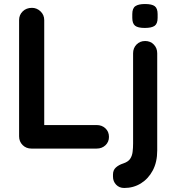

<svg xmlns="http://www.w3.org/2000/svg" viewBox="-20 -739 877 955"><path d="M461 -117Q487 -117 504.5 -100.5Q522 -84 522 -58Q522 -33 504.5 -16.5Q487 0 461 0H136Q110 0 92.5 -17.5Q75 -35 75 -61V-639Q75 -665 93 -682.5Q111 -700 139 -700Q163 -700 181.5 -682.5Q200 -665 200 -639V-100L178 -117ZM762 10Q762 67 740 108.5Q718 150 681 173Q644 196 598 196Q573 196 557.5 179.5Q542 163 542 140V129Q542 107 556.5 94Q571 81 593 74Q617 66 627 51.5Q637 37 639.5 17Q642 -3 642 -25V-474Q642 -500 659 -517.5Q676 -535 702 -535Q728 -535 745 -517.5Q762 -500 762 -474ZM700 -600Q666 -600 652 -611Q638 -622 638 -650V-669Q638 -698 653.5 -708.5Q669 -719 701 -719Q736 -719 750 -708Q764 -697 764 -669V-650Q764 -621 749 -610.5Q734 -600 700 -600Z"/></svg>

Font: Quicksand Light
Style: Bold
Weight: 700
Version: Version 3.004